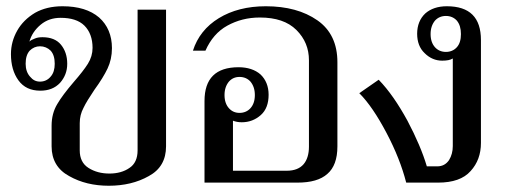

<svg xmlns="http://www.w3.org/2000/svg" viewBox="-20 -584 1621 614"><path d="M201 -21C238 0 280 10 328 10C376 10 419 0 456 -21C493 -41 511 -73 511 -116C511 -116 511 -553 511 -553C511 -553 420 -553 420 -553C420 -553 420 -103 420 -103C420 -77 411 -58 394 -47C377 -35 355 -29 330 -29C304 -29 282 -35 263 -47C244 -59 235 -78 235 -103C235 -103 235 -190 235 -190C235 -208 239 -224 247 -239C254 -254 266 -273 282 -297C301 -323 315 -346 324 -365C333 -384 338 -406 338 -430C338 -471 324 -504 297 -528C269 -552 230 -564 180 -564C146 -564 117 -557 92 -543C67 -528 48 -509 35 -486C22 -463 15 -438 15 -411C15 -377 23 -349 39 -327C55 -305 78 -294 109 -294C135 -294 156 -302 172 -319C187 -336 195 -356 195 -380C195 -405 188 -425 175 -441C162 -457 142 -465 116 -465C107 -465 99 -464 92 -461C84 -458 78 -455 74 -451C80 -472 92 -490 110 -505C128 -520 149 -527 174 -527C207 -527 233 -519 250 -502C267 -485 276 -461 276 -431C276 -413 271 -396 261 -380C251 -364 236 -345 216 -322C192 -294 174 -270 163 -251C151 -231 145 -208 145 -182C145 -182 145 -116 145 -116C145 -73 164 -41 201 -21ZM142 -339C133 -328 121 -323 108 -323C95 -323 85 -328 76 -339C67 -349 62 -363 62 -380C62 -398 66 -412 75 -422C84 -431 95 -436 108 -436C121 -436 133 -431 142 -422C151 -412 155 -398 155 -380C155 -363 151 -349 142 -339Z M634 -261C634 -261 634 0 634 0C634 0 931 0 931 0C974 0 1006 -9 1027 -28C1048 -46 1059 -75 1059 -116C1059 -116 1059 -385 1059 -385C1059 -444 1038 -489 995 -519C952 -549 897 -564 830 -564C771 -564 721 -551 680 -526C639 -501 611 -466 597 -422C597 -422 637 -422 637 -422C653 -458 676 -485 707 -502C738 -519 772 -528 811 -528C862 -528 901 -515 928 -488C955 -461 968 -429 968 -391C968 -391 968 -115 968 -115C968 -91 962 -72 951 -59C939 -45 921 -38 897 -38C897 -38 725 -38 725 -38C725 -38 725 -198 725 -198C733 -195 742 -193 753 -193C777 -193 797 -201 814 -216C831 -231 839 -253 839 -281C839 -308 830 -330 813 -346C796 -361 772 -369 743 -369C670 -369 634 -333 634 -261ZM781 -238C772 -228 760 -223 746 -223C732 -223 721 -228 712 -238C703 -248 698 -262 698 -280C698 -298 703 -312 712 -323C721 -333 732 -338 746 -338C760 -338 772 -333 781 -323C790 -312 795 -298 795 -280C795 -262 790 -248 781 -238Z M1216 -159C1245 -104 1266 -51 1279 0C1279 0 1381 0 1381 0C1428 0 1463 -12 1485 -37C1507 -61 1518 -91 1518 -127C1518 -127 1518 -456 1518 -456C1518 -528 1482 -564 1409 -564C1380 -564 1357 -556 1340 -541C1323 -525 1314 -503 1314 -476C1314 -450 1322 -429 1338 -414C1354 -398 1373 -390 1394 -390C1409 -390 1420 -392 1428 -397C1428 -397 1428 -117 1428 -117C1428 -100 1424 -85 1416 -72C1407 -59 1395 -52 1378 -52C1378 -52 1345 -52 1345 -52C1332 -96 1311 -145 1283 -198C1254 -251 1224 -295 1191 -329C1191 -329 1129 -286 1129 -286C1158 -257 1187 -214 1216 -159ZM1441 -433C1432 -423 1420 -418 1406 -418C1392 -418 1380 -423 1371 -433C1362 -443 1357 -457 1357 -475C1357 -493 1362 -507 1371 -518C1380 -528 1392 -533 1406 -533C1420 -533 1432 -528 1441 -518C1450 -507 1454 -493 1454 -475C1454 -457 1450 -443 1441 -433Z"/></svg>

Font: BUSH 25 TRIRONG
Style: Regular
Weight: 400
Designer: Katatrad Team
Foundry: CadsonDemak